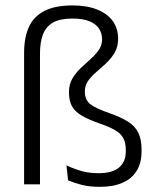

<svg xmlns="http://www.w3.org/2000/svg" viewBox="-20 -696 598 725"><path d="M71 -496.5Q71 -554 89 -593.8Q107 -633.5 147.2 -654.5Q187.5 -675.5 254 -675.5Q308.5 -675.5 347 -660Q385.5 -644.5 405.8 -616.5Q426 -588.5 426 -549.5Q426 -519.5 413.2 -497.8Q400.5 -476 381.8 -458.2Q363 -440.5 344.2 -424.5Q325.5 -408.5 313 -391.2Q300.5 -374 300.5 -352V-349Q300.5 -318.5 321.2 -302.5Q342 -286.5 392.5 -269Q435.5 -254 462.5 -237.2Q489.5 -220.5 502 -195.5Q514.5 -170.5 514.5 -131V-124Q514.5 -80.5 496 -50.8Q477.5 -21 442.5 -5.8Q407.5 9.5 357.5 9.5Q317.5 9.5 288.5 2Q259.5 -5.5 237 -15L231 -71.5Q260 -58 288.5 -50Q317 -42 352.5 -42Q403.5 -42 429.2 -63.2Q455 -84.5 455 -124.5V-130Q455 -156 446.2 -173.2Q437.5 -190.5 416.8 -203.2Q396 -216 359.5 -228.5Q316.5 -243.5 290.2 -258.5Q264 -273.5 252.2 -294Q240.5 -314.5 240.5 -346V-349Q240.5 -377.5 253.2 -399.2Q266 -421 284.5 -438.5Q303 -456 321.5 -472.5Q340 -489 352.8 -507Q365.5 -525 365.5 -548Q365.5 -570.5 353.8 -588.2Q342 -606 317.2 -616Q292.5 -626 253.5 -626Q207 -626 180.2 -610.8Q153.5 -595.5 142.2 -566Q131 -536.5 131 -494V0H71Z"/></svg>

Font: Anek Telugu Medium Light
Style: Regular
Weight: 300
Version: Version 1.003